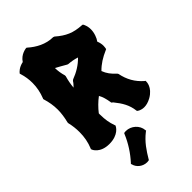

<svg xmlns="http://www.w3.org/2000/svg" viewBox="-295 -801 1130 1130"><g transform="rotate(-45 269.5 -236.5)"><path d="M508 -395C508 -396 510 -403 510 -414C510 -425 508 -440 501 -457C508 -466 513 -476 518 -490C524 -507 526 -522 526 -535C526 -564 515 -581 515 -583L511 -588L505 -589C437 -593 396 -611 344 -656L336 -659C276 -659 223 -689 185 -723L181 -726H176C173 -725 131 -721 106 -682C67 -674 50 -652 49 -651L45 -646L47 -640C56 -611 60 -583 60 -554C60 -518 53 -483 39 -447L37 -443L38 -439C48 -406 54 -373 54 -338C54 -308 49 -276 41 -244V-238C48 -209 51 -181 51 -154C51 -114 44 -76 29 -40L27 -36L29 -31C29 -29 49 20 126 20C203 20 225 -26 226 -28L228 -33L226 -37C214 -70 209 -103 209 -137C209 -142 208 -147 209 -152C229 -178 255 -204 282 -224C294 -203 300 -180 305 -150V-146L308 -143C310 -142 312 -140 315 -137C349 -95 371 -58 377 -8L378 -3L381 -1C382 0 397 12 424 12C439 12 459 8 482 -5C541 -39 539 -85 539 -88V-93L535 -95C491 -133 466 -178 455 -234L452 -239C424 -265 407 -287 396 -317C424 -346 459 -368 501 -386L507 -389ZM287 -484C313 -482 334 -478 355 -471C324 -439 286 -416 243 -400L236 -394C231 -385 221 -374 211 -364C213 -390 218 -416 226 -444V-451C219 -475 215 -499 215 -523C235 -513 256 -500 281 -486ZM333 111C330 69 291 34 248 34C245 34 242 34 239 35H233L230 41C207 96 175 145 136 188L132 192L134 198C142 230 173 253 207 253C210 253 214 252 217 252L223 251L225 247C252 202 280 158 329 120L334 117Z"/></g></svg>

Font: Hanalei Fill
Style: Regular
Weight: 400
Designer: Astigmatic (AOETI)
Foundry: Astigmatic (AOETI)
Version: Version 1.000